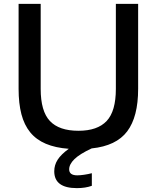

<svg xmlns="http://www.w3.org/2000/svg" viewBox="-20 -760 809 991"><path d="M377 211Q260 211 260 124Q260 92 277.5 64.5Q295 37 335 8Q266 3 216.5 -18Q167 -39 136 -77Q105 -115 90.5 -170.5Q76 -226 76 -301V-740H190V-301Q190 -186 237.5 -135.5Q285 -85 385 -85Q483 -85 530.5 -135.5Q578 -186 578 -301V-740H693V-301Q693 -157 636.5 -82Q580 -7 453 6Q391 35 364 61.5Q337 88 337 114Q337 145 379 145Q393 145 414 142Q435 139 454 134V199Q421 211 377 211Z"/></svg>

Font: Encode Sans Normal
Style: Medium
Weight: 500
Designer: Pablo Impallari, Andres Torresi
Foundry: Pablo Impallari, Andres Torresi
Version: Version 1.000; ttfautohint (v1.00) -l 8 -r 50 -G 200 -x 14 -